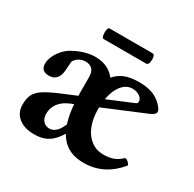

<svg xmlns="http://www.w3.org/2000/svg" viewBox="-131 -705 865 856"><g transform="rotate(30 301.5 -277.5)"><path d="M33.2 -79.1Q33.2 -110.4 43.2 -130.4Q53.2 -150.4 78.4 -167Q103.5 -183.6 153.3 -204.6L467.8 -335.9Q471.7 -337.9 473.9 -340.8Q476.1 -343.8 476.1 -348.1Q476.1 -363.3 460.7 -374Q445.3 -384.8 422.9 -384.8Q397 -384.8 377 -365.2Q356.9 -345.7 345.9 -310.3Q335 -274.9 335 -228Q335 -179.7 350.1 -142.6Q365.2 -105.5 392.6 -85.2Q419.9 -64.9 456.1 -64.9Q485.4 -64.9 506.8 -72.8Q528.3 -80.6 544.9 -97.2Q549.8 -102.1 557.9 -97.9Q565.9 -93.8 571.5 -86.2Q577.1 -78.6 574.2 -75.2Q537.6 -31.7 493.9 -10.3Q450.2 11.2 397.9 11.2Q339.8 11.2 302.5 -17.8Q265.1 -46.9 247.1 -106.4Q229 -166 229 -258.8V-331.1Q229 -384.8 181.2 -384.8Q165 -384.8 151.4 -377.4Q137.7 -370.1 127 -355Q125.5 -346.7 124.5 -326.2Q123.5 -300.3 119.6 -285.6Q114.7 -268.1 102.3 -258.1Q89.8 -248 69.3 -248Q49.3 -248 39.1 -257.8Q28.8 -267.6 28.8 -287.1Q28.8 -305.7 38.1 -325.9Q47.4 -346.2 63 -363.5Q78.6 -380.9 96.2 -391.1Q123 -406.7 152.3 -415.8Q181.6 -424.8 208 -424.8Q244.1 -424.8 271.2 -411.6Q298.3 -398.4 316.4 -372.1H307.6Q329.6 -399.9 359.6 -412.4Q389.6 -424.8 434.1 -424.8Q474.6 -424.8 503.4 -414.3Q532.2 -403.8 553.2 -381.3Q571.8 -362.3 571.8 -350.1Q571.8 -336.9 543.9 -325.2L212.9 -187Q180.2 -173.3 162.6 -149.9Q145 -126.5 145 -96.2Q145 -73.2 157.2 -59.1Q169.4 -44.9 189.5 -44.9Q210 -44.9 225.8 -61.8Q241.7 -78.6 252.9 -111.3L277.3 -81.5Q257.8 -46.4 238.8 -26.4Q219.7 -6.3 197 2.4Q174.3 11.2 143.1 11.2Q92.3 11.2 62.7 -13.2Q33.2 -37.6 33.2 -79.1ZM189.5 -540Q189.5 -565.9 200.7 -565.9H420.4Q433.6 -565.9 433.6 -541Q433.6 -511.7 418.5 -511.7H200.7Q189.5 -511.7 189.5 -540Z"/></g></svg>

Font: Junicode Two Beta VF
Style: Regular
Weight: 400
Designer: Peter S. Baker
Foundry: Briery Creek Software
Version: Version 1.031 beta; ttfautohint (v1.8.1.43-b0c9)